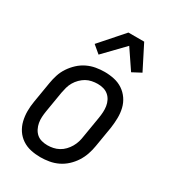

<svg xmlns="http://www.w3.org/2000/svg" viewBox="-186 -861 872 970"><g transform="rotate(30 250.0 -376.0)"><path d="M203 8Q174 8 146.5 2Q119 -4 96.5 -19Q74 -34 59 -56.5Q44 -79 37.5 -106Q31 -133 31 -161.5Q31 -190 36 -219L56 -339Q60 -364 68 -389Q76 -414 91 -436.5Q106 -459 126 -477.5Q146 -496 170 -507.5Q194 -519 219.5 -523.5Q245 -528 270 -528Q299 -528 326.5 -522Q354 -516 376.5 -501Q399 -486 414.5 -463.5Q430 -441 436.5 -414Q443 -387 442.5 -358.5Q442 -330 438 -301L418 -181Q414 -156 405.5 -131Q397 -106 382.5 -83.5Q368 -61 348 -42.5Q328 -24 304 -12.5Q280 -1 254 3.5Q228 8 203 8ZM204 -62Q220 -62 237 -65.5Q254 -69 269.5 -77.5Q285 -86 297.5 -99Q310 -112 319 -127.5Q328 -143 333 -159.5Q338 -176 340 -192L360 -312Q363 -330 364 -347.5Q365 -365 362.5 -381.5Q360 -398 352.5 -413Q345 -428 332.5 -438.5Q320 -449 304 -453.5Q288 -458 270 -458Q254 -458 236.5 -454.5Q219 -451 204 -442.5Q189 -434 176 -421Q163 -408 154 -392.5Q145 -377 140.5 -360.5Q136 -344 133 -328L113 -208Q110 -190 109 -172.5Q108 -155 111 -138.5Q114 -122 121.5 -107Q129 -92 141 -81.5Q153 -71 169.5 -66.5Q186 -62 204 -62ZM199 -588 155 -625 274 -760H366L437 -620L386 -593L311 -704Z"/></g></svg>

Font: Iosevka
Style: Italic
Weight: 400
Italic angle: -9°
Monospace: yes
Designer: Belleve Invis
Foundry: Belleve Invis
Version: Version 32.5.0; ttfautohint (v1.8.4)